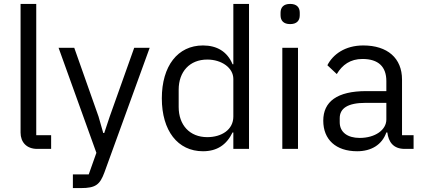

<svg xmlns="http://www.w3.org/2000/svg" viewBox="-20 -760 2160 980"><path d="M241 0V-70H165V-740H85V-83C85 -35 115 0 170 0Z M540 -165 512 -81H507L483 -165L359 -516H279L472 20L433 130H352V200H393C469 200 490 182 513 120L744 -516H665Z M1171 0H1251V-740H1171V-432H1167C1140 -497 1087 -528 1016 -528C887 -528 806 -423 806 -258C806 -93 887 12 1016 12C1087 12 1136 -20 1167 -84H1171ZM1038 -60C948 -60 892 -122 892 -214V-302C892 -394 948 -456 1038 -456C1111 -456 1171 -414 1171 -357V-165C1171 -98 1111 -60 1038 -60Z M1461 -637C1495 -637 1510 -655 1510 -682V-695C1510 -722 1495 -740 1461 -740C1427 -740 1412 -722 1412 -695V-682C1412 -655 1427 -637 1461 -637ZM1421 0H1501V-516H1421Z M2091 0V-70H2032V-354C2032 -463 1958 -528 1834 -528C1741 -528 1679 -482 1651 -427L1699 -382C1727 -429 1768 -459 1830 -459C1912 -459 1952 -419 1952 -346V-295H1850C1700 -295 1630 -241 1630 -144C1630 -48 1694 12 1803 12C1875 12 1930 -21 1952 -84H1957C1963 -36 1987 0 2046 0ZM1816 -56C1754 -56 1714 -85 1714 -136V-157C1714 -207 1755 -235 1846 -235H1952V-150C1952 -97 1895 -56 1816 -56Z"/></svg>

Font: IBM Plex Devanagari
Style: Regular
Weight: 400
Designer: Mike Abbink, Paul van der Laan, Pieter van Rosmalen, Erin McLaughlin
Foundry: Bold Monday
Version: Version 1.0